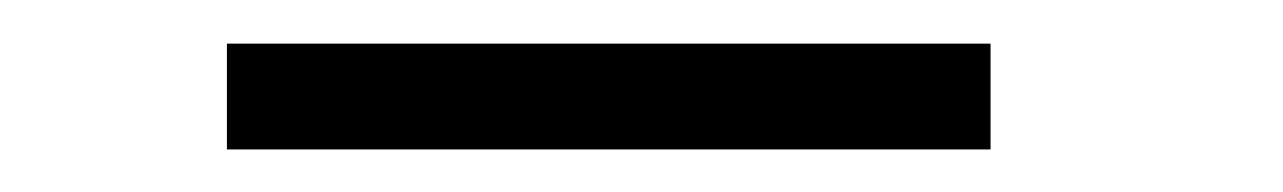

<svg xmlns="http://www.w3.org/2000/svg" viewBox="-20 -719 588 88"><path d="M84 -650.5H434V-699H84Z"/></svg>

Font: Anybody SemiExpanded Medium
Style: Regular
Weight: 500
Width: 6
Version: Version 1.113;gftools[0.9.25]